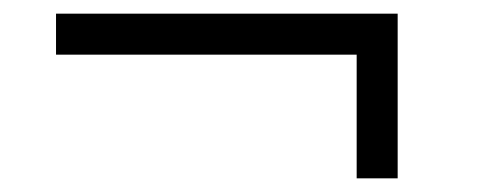

<svg xmlns="http://www.w3.org/2000/svg" viewBox="-20 -301 712 281"><path d="M502 -221H62V-281H562V-40H502Z"/></svg>

Font: Eudoxus Sans Light
Style: Regular
Weight: 300
Designer: Stijn de Vries
Foundry: tokotype
Version: Version 2.005